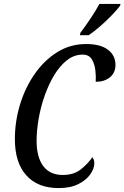

<svg xmlns="http://www.w3.org/2000/svg" viewBox="-20 -951 636 981"><path d="M280 10Q173 10 114.5 -55Q56 -120 56 -240Q56 -331 82.5 -417.5Q109 -504 157.5 -573.5Q206 -643 272.5 -684.5Q339 -726 420 -726Q494 -726 532 -696.5Q570 -667 570 -620Q570 -579 541.5 -556Q513 -533 469 -533Q471 -561 467 -593.5Q463 -626 448.5 -649Q434 -672 402 -672Q359 -672 322.5 -643.5Q286 -615 257.5 -568Q229 -521 208.5 -463Q188 -405 177.5 -344.5Q167 -284 167 -231Q167 -148 201 -102.5Q235 -57 301 -57Q357 -57 393.5 -86Q430 -115 452 -148Q455 -144 458.5 -136Q462 -128 462 -118Q462 -90 441.5 -60.5Q421 -31 380.5 -10.5Q340 10 280 10ZM388 -771 391 -784Q414 -814 441 -854Q468 -894 488 -931H596L593 -921Q579 -902 551.5 -873.5Q524 -845 492 -817Q460 -789 433 -771Z"/></svg>

Font: Noto Serif ExtraCondensed Medium
Style: Italic
Weight: 500
Width: 2
Italic angle: -12°
Designer: Monotype Design Team
Foundry: Monotype Imaging Inc.
Version: Version 2.013; ttfautohint (v1.8.4.7-5d5b)